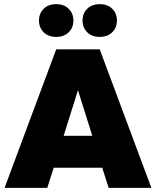

<svg xmlns="http://www.w3.org/2000/svg" viewBox="-20 -906 752 926"><path d="M504 0 473 -97H239L208 0H2L251 -668H461L710 0ZM356 -471 287 -251H425ZM251 -728Q213 -728 190.5 -750.5Q168 -773 168 -807Q168 -841 190.5 -863.5Q213 -886 251 -886Q289 -886 311.5 -863.5Q334 -841 334 -807Q334 -773 311.5 -750.5Q289 -728 251 -728ZM461 -728Q423 -728 400.5 -750.5Q378 -773 378 -807Q378 -841 400.5 -863.5Q423 -886 461 -886Q499 -886 521.5 -863.5Q544 -841 544 -807Q544 -773 521.5 -750.5Q499 -728 461 -728Z"/></svg>

Font: Celebes Black
Style: Regular
Weight: 900
Designer: Anugrah Pasau
Foundry: Lafontype
Version: Version 1.000; ttfautohint (v1.8.4)